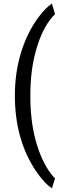

<svg xmlns="http://www.w3.org/2000/svg" viewBox="-20 -822 354 1072"><path d="M63 -288.6C63 -125.8 101.6 13.7 178.7 129.9C209.6 176.1 240.1 209.3 270 229.5L287.1 174.3C252 138.2 222.2 87.1 197.8 21C165.5 -66.9 149.4 -168.1 149.4 -282.7L149.9 -322.3C152.2 -414.4 165.9 -498.1 190.9 -573.5C216 -648.8 248 -705.2 287.1 -742.7L270 -802.2C246.3 -786.3 221.5 -761.2 195.8 -727.1C153.5 -670.4 120.8 -604.5 97.7 -529.3C74.5 -454.1 63 -373.9 63 -288.6Z"/></svg>

Font: Roboto Condensed
Style: Regular
Weight: 400
Designer: Google
Version: Version 2.134; 2016